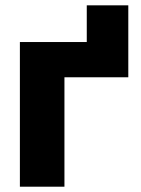

<svg xmlns="http://www.w3.org/2000/svg" viewBox="-20 -704 531 724"><path d="M463.8 -683.9V-412.6H223V0H55V-545.5H307.2V-683.9Z"/></svg>

Font: Inter P Extra Bold
Style: Regular
Weight: 800
Designer: Rasmus Andersson
Foundry: rsms
Version: Version 3.018;git-588b23468